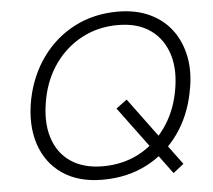

<svg xmlns="http://www.w3.org/2000/svg" viewBox="-51 -766 924 832"><g transform="rotate(-5 410.5 -350.0)"><path d="M671 8 449 -292 496 -327 717 -28ZM363 10Q258 10 188 -38Q118 -86 90.5 -171Q63 -256 84 -364Q105 -467 161.5 -545Q218 -623 302 -666.5Q386 -710 491 -710Q569 -710 629 -682Q689 -654 726 -603.5Q763 -553 775.5 -485Q788 -417 771 -336Q751 -232 694.5 -154Q638 -76 553.5 -33Q469 10 363 10ZM369 -48Q455 -48 525 -84.5Q595 -121 642.5 -187Q690 -253 707 -339Q726 -433 704.5 -503Q683 -573 627.5 -612.5Q572 -652 486 -652Q401 -652 331 -615.5Q261 -579 213.5 -513.5Q166 -448 149 -361Q130 -265 151.5 -194.5Q173 -124 229 -86Q285 -48 369 -48Z"/></g></svg>

Font: REM ExtraLight
Style: Italic
Weight: 250
Italic angle: -11°
Designer: Octavio Pardo
Foundry: Ashler Design
Version: Version 1.005;gftools[0.9.28]